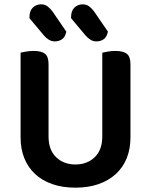

<svg xmlns="http://www.w3.org/2000/svg" viewBox="-20 -850 697 886"><path d="M328 16Q268 16 221 -0.5Q174 -17 141.5 -47.5Q109 -78 92 -120.5Q75 -163 75 -216V-607Q83 -609 100.5 -612Q118 -615 135 -615Q171 -615 187.5 -602Q204 -589 204 -554V-221Q204 -158 239 -124.5Q274 -91 328 -91Q382 -91 417 -124.5Q452 -158 452 -221V-607Q461 -609 478 -612Q495 -615 512 -615Q548 -615 565 -602Q582 -589 582 -554V-216Q582 -163 565 -120.5Q548 -78 515 -47.5Q482 -17 435 -0.5Q388 16 328 16ZM116 -766V-771Q116 -800 131.5 -815Q147 -830 170 -830Q187 -830 199.5 -820.5Q212 -811 223 -796L286 -704Q281 -679 266.5 -669Q252 -659 233 -659Q218 -659 205 -667Q192 -675 183 -686ZM308 -766V-771Q308 -800 323.5 -815Q339 -830 362 -830Q379 -830 391.5 -820.5Q404 -811 415 -796L478 -704Q473 -679 458.5 -669Q444 -659 425 -659Q409 -659 397 -667Q385 -675 375 -686Z"/></svg>

Font: Baloo 2 SemiBold
Style: Regular
Weight: 600
Designer: Sarang Kulkarni and Ek Type
Foundry: Ek Type
Version: Version 1.640;hotconv 1.0.111;makeotfexe 2.5.65597; ttfautoh